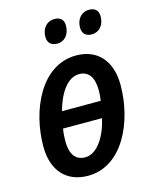

<svg xmlns="http://www.w3.org/2000/svg" viewBox="-113 -816 714 899"><g transform="rotate(-15 243.5 -366.0)"><path d="M223 -626C258 -626 283 -655 283 -698C283 -727 266 -741 239 -741C199 -741 176 -710 176 -671C176 -641 194 -626 223 -626ZM390 -626C426 -626 451 -655 451 -698C451 -727 433 -741 407 -741C367 -741 344 -710 344 -671C344 -641 362 -626 390 -626ZM202 9C370 9 458 -186 458 -363C458 -478 397 -550 292 -550C122 -550 34 -353 34 -177C34 -60 98 9 202 9ZM161 -315C183 -395 225 -462 283 -462C330 -462 353 -426 353 -365C353 -349 352 -332 349 -315ZM211 -78C165 -78 140 -112 140 -173C140 -192 141 -213 145 -235H334C315 -151 270 -78 211 -78Z"/></g></svg>

Font: Noto Sans Display SemiCondensed Medium
Style: Italic
Weight: 500
Width: 4
Italic angle: -12°
Designer: Monotype Design Team
Foundry: Monotype Imaging Inc.
Version: Version 1.900